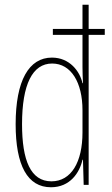

<svg xmlns="http://www.w3.org/2000/svg" viewBox="-20 -780 474 810"><path d="M195 10C276 10 316 -52 328 -106H330L333 0H354V-633H422V-658H354V-760H328V-658H203V-633H328V-497C328 -475 329 -454 330 -429H328C317 -479 274 -537 199 -537C102 -537 46 -440 46 -256C46 -82 96 10 195 10ZM197 -15C109 -15 73 -104 73 -256C73 -424 117 -512 200 -512C280 -512 328 -432 328 -315V-221C328 -97 281 -15 197 -15Z"/></svg>

Font: Noto Sans Sinhala ExtraCondensed Thin
Style: Regular
Weight: 100
Width: 2
Designer: Jelle Bosma - Monotype Design Team
Foundry: Monotype Imaging Inc.
Version: Version 2.006